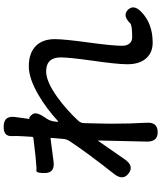

<svg xmlns="http://www.w3.org/2000/svg" viewBox="63 -896 874 1040"><g transform="rotate(-90 500.0 -376.0)"><path d="M306 41Q252 43 253 -18L259 -279Q259 -284 256 -280L156 -136Q121 -86 81 -116Q40 -146 77 -194Q190 -337 255 -435Q267 -453 268 -475L273 -535Q273 -540 268 -539L146 -523Q85 -515 83 -566Q81 -617 96 -616Q111 -615 119 -616Q148 -618 177 -621L271 -632Q279 -633 279 -641L282 -692Q284 -720 283 -748Q280 -796 338 -793Q395 -791 386 -730L376 -657Q375 -652 380 -654Q387 -656 401 -637Q416 -618 386 -573L376 -558Q364 -539 362 -517L360 -501Q360 -496 364 -499Q433 -562 503 -603Q594 -657 661 -657Q733 -657 772 -618Q808 -581 808 -516Q808 -466 790 -334.5Q772 -203 772 -151Q772 -127 784 -112Q796 -97 818 -97Q884 -97 894 -108Q936 -151 967 -120Q998 -88 955 -47Q892 14 789 14Q735 14 703.5 -22Q672 -58 672 -123Q672 -180 692 -317Q709 -439 709 -484Q709 -563 633 -563Q579 -563 496 -504Q426 -454 366 -389Q353 -375 353 -357L351 -271Q350 -241 350 -211Q350 -103 355 -24V-21Q360 40 306 41Z"/></g></svg>

Font: Resource Han Rounded KR Medium
Style: Regular
Weight: 500
Designer: Cyano Hao (round all glyphs); Ryoko NISHIZUKA 西塚涼子 (kana, bopomofo & ideographs); Paul D. Hunt (Latin, Greek & Cyrillic)
Foundry: Cyano Hao
Version: 0.990